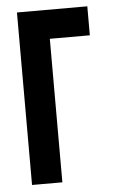

<svg xmlns="http://www.w3.org/2000/svg" viewBox="-48 -589 407 693"><g transform="rotate(-5 155.0 -242.5)"><path d="M40 -555.2H294.9V-450.2H149.9V69.8H40Z"/></g></svg>

Font: Horta
Style: Regular
Weight: 600
Width: 3
Version: Version 0.11